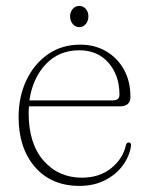

<svg xmlns="http://www.w3.org/2000/svg" viewBox="-20 -600 488 630"><path d="M408 -282Q408 -251 372.5 -251H75Q74 -240.5 74 -229Q74 -128.5 123 -72.8Q172 -17 248.5 -17Q306.5 -17 345 -48.2Q383.5 -79.5 393 -123Q395 -132.5 402 -132.5Q411 -132.5 410 -121.5Q404.5 -86 382 -56Q359.5 -26 323.2 -8Q287 10 241 10Q148.5 10 94.8 -52Q41 -114 41 -216Q41 -282.5 66.5 -336.5Q92 -390.5 137.5 -422Q183 -453.5 243.5 -453.5Q290.5 -453.5 327.8 -432Q365 -410.5 386.5 -372Q408 -333.5 408 -282ZM240 -435Q173.5 -435 130.2 -389.2Q87 -343.5 76.5 -270.5H350Q372 -270.5 372 -289.5Q372 -352.5 336.2 -393.8Q300.5 -435 240 -435ZM240 -511Q227 -511 218.5 -521.5Q210 -532 210 -546Q210 -560.5 218.5 -570.5Q227 -580.5 240 -580.5Q253.5 -580.5 261.8 -570.5Q270 -560.5 270 -546Q270 -532 261.8 -521.5Q253.5 -511 240 -511Z"/></svg>

Font: Fraunces 72pt Soft Thin
Style: Regular
Weight: 100
Version: Version 1.000;[b76b70a41]